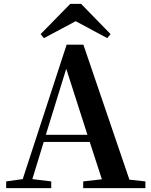

<svg xmlns="http://www.w3.org/2000/svg" viewBox="-20 -977 786 997"><path d="M373 -867 537 -779 554 -800 401 -957H345L191 -800L208 -779ZM218 -277 324 -620 434 -277ZM652 -44 413 -745H326L98 -47L12 -35V0H246V-35L148 -47L207 -240H446L509 -46L412 -35V0H735V-35Z"/></svg>

Font: Noto Serif CJK JP
Style: Bold
Weight: 700
Designer: Ryoko NISHIZUKA 西塚涼子 (kana & ideographs); Frank Grießhammer (Latin, Greek & Cyrillic); Wenlong ZHANG 张文龙 (bopomofo); San
Foundry: Adobe Systems Incorporated
Version: Version 1.000;PS 1;hotconv 16.6.53;makeotf.lib2.5.65590